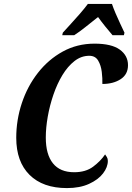

<svg xmlns="http://www.w3.org/2000/svg" viewBox="-20 -951 674 981"><path d="M322 10Q199 10 131 -57.5Q63 -125 63 -247Q63 -338 91.5 -424Q120 -510 173.5 -578.5Q227 -647 300.5 -687.5Q374 -728 463 -728Q550 -728 592 -697.5Q634 -667 634 -618Q634 -571 596.5 -546.5Q559 -522 503 -522Q504 -550 500 -583.5Q496 -617 481.5 -641.5Q467 -666 436 -666Q395 -666 360.5 -639Q326 -612 299 -567.5Q272 -523 253 -467.5Q234 -412 224 -355Q214 -298 214 -248Q214 -162 250.5 -116.5Q287 -71 359 -71Q418 -71 456 -99.5Q494 -128 517 -162Q521 -157 526 -148.5Q531 -140 531 -129Q531 -97 506.5 -65Q482 -33 435 -11.5Q388 10 322 10ZM301 -784Q318 -803 341.5 -828.5Q365 -854 388.5 -881Q412 -908 429 -931H552Q559 -910 570.5 -883Q582 -856 594.5 -829.5Q607 -803 616 -784L613 -771H555Q540 -788 518 -815.5Q496 -843 481 -864Q449 -839 418 -814Q387 -789 359 -771H298Z"/></svg>

Font: Noto Serif Condensed
Style: Bold Italic
Weight: 700
Width: 3
Italic angle: -12°
Designer: Monotype Design Team
Foundry: Monotype Imaging Inc.
Version: Version 2.014